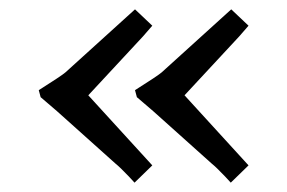

<svg xmlns="http://www.w3.org/2000/svg" viewBox="-20 -476 614 411"><path d="M67 -268 63 -283Q112 -314 120 -321L269 -456L306 -421L286 -398L169 -272L306 -122L268 -85Q264 -89 256 -98Q237 -118 227 -126L102 -238ZM273 -268 269 -283Q318 -314 326 -321L475 -456L512 -421L492 -398L375 -272L512 -122L474 -85Q470 -89 462 -98Q443 -118 433 -126L308 -238Z"/></svg>

Font: Asul
Style: Regular
Weight: 400
Designer: Mariela Monsalve
Foundry: Mariela Monsalve
Version: Version 1.002